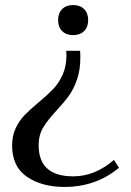

<svg xmlns="http://www.w3.org/2000/svg" viewBox="-20 -517 519 760"><path d="M210 -437Q210 -465 226 -481Q242 -497 269 -497Q297 -497 313 -481Q329 -465 329 -437Q329 -410 313 -394Q297 -378 269 -378Q242 -378 226 -394Q210 -410 210 -437ZM28 59Q28 20 42 -9.5Q56 -39 76.5 -60.5Q97 -82 132 -111Q169 -142 191 -165Q213 -188 228 -221.5Q243 -255 243 -299L242 -316H297Q298 -306 298 -289Q298 -240 285 -202.5Q272 -165 253 -138.5Q234 -112 204 -80Q168 -41 150.5 -11.5Q133 18 133 58Q133 181 270 181Q356 181 431 116L451 147Q360 223 235 223Q146 223 87 183Q28 143 28 59Z"/></svg>

Font: Trirong Medium
Style: Regular
Weight: 500
Designer: Katatrad Team
Foundry: CadsonDemak
Version: Version 1.001